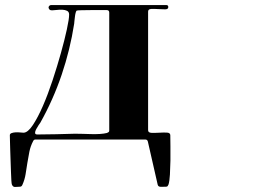

<svg xmlns="http://www.w3.org/2000/svg" viewBox="-20 -553 1040 761"><path d="M120 0Q114 0 111 7Q101 26 96.5 48Q92 70 88.5 92.5Q85 115 81.5 137Q78 159 69 179Q66 187 59 187Q51 187 41 188Q31 189 27 178Q26 176 25 162Q24 148 23.5 128.5Q23 109 22 85.5Q21 62 20.5 41Q20 20 19.5 4.5Q19 -11 19 -17Q19 -23 26 -25.5Q33 -28 42 -28.5Q51 -29 60 -28Q69 -27 73 -27Q90 -27 110 -57Q130 -87 150 -133Q170 -179 188.5 -235Q207 -291 221.5 -343Q236 -395 245 -436.5Q254 -478 254 -495Q254 -506 246 -510Q238 -514 227 -514.5Q216 -515 204.5 -513.5Q193 -512 186 -512Q179 -512 176 -515.5Q173 -519 172.5 -522.5Q172 -526 175 -529.5Q178 -533 183 -533H639Q647 -533 647 -525Q647 -516 634.5 -516Q622 -516 607 -517Q592 -518 579.5 -517.5Q567 -517 567 -507V-37Q567 -27 580.5 -26.5Q594 -26 610.5 -27Q627 -28 641 -27.5Q655 -27 655 -17Q655 -1 655.5 26.5Q656 54 655.5 83.5Q655 113 653.5 139Q652 165 648 178Q646 182 644.5 184.5Q643 187 638 187Q631 187 619 187.5Q607 188 605 179L566 8Q564 0 556 0ZM284 -511Q282 -510 280 -503Q278 -496 277 -487Q276 -478 275 -470Q274 -462 274 -459Q258 -356 224.5 -257Q191 -158 140 -67Q138 -65 133 -57Q128 -49 123.5 -41Q119 -33 119 -26.5Q119 -20 128 -20Q166 -20 202.5 -21Q239 -22 277 -23Q290 -23 307 -22.5Q324 -22 342 -21.5Q360 -21 376 -22Q392 -23 404 -26Q408 -28 410.5 -29.5Q413 -31 413 -36V-503Q413 -513 403 -513Q397 -513 378.5 -513Q360 -513 340 -513Q320 -513 303.5 -512.5Q287 -512 284 -511Z"/></svg>

Font: SoukouMincho
Style: Regular
Weight: 400
Designer: Dr. Ken Lunde (project architect, glyph set definition & overall production); Masataka HATTORI  (production & ideograph 
Foundry: Adobe Systems Incorporated
Version: Version 1.00